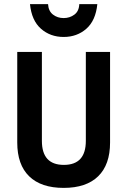

<svg xmlns="http://www.w3.org/2000/svg" viewBox="-20 -903 620 935"><path d="M290 12Q180 12 122 -44.5Q64 -101 64 -209V-650H184V-217Q184 -100 291 -100Q398 -100 398 -217V-650H516V-209Q516 -101 458 -44.5Q400 12 290 12ZM290 -723Q225 -723 179.5 -763Q134 -803 126 -883H214Q216 -849 238 -832Q260 -815 290 -815Q320 -815 342.5 -832Q365 -849 366 -883H454Q446 -803 400.5 -763Q355 -723 290 -723Z"/></svg>

Font: Sometype Mono
Style: Bold
Weight: 700
Monospace: yes
Designer: Ryoichi Tsunekawa
Foundry: Dharma Type
Version: Version 1.000; ttfautohint (v1.8.3)